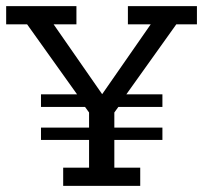

<svg xmlns="http://www.w3.org/2000/svg" viewBox="-20 -603 659 623"><path d="M113 -256V-297H230L68 -524H0V-583H228V-524H154L325 -278H298L469 -524H395V-583H619V-524H552L390 -297H507V-256H364L351 -238V-171L341 -189H507V-149H351V-59H435V0H185V-59H269V-149H113V-189H278L269 -171V-238L256 -256Z"/></svg>

Font: Rokkitt SemiBold
Style: Regular
Weight: 400
Version: Version 3.103